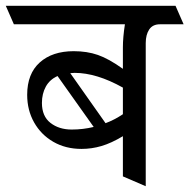

<svg xmlns="http://www.w3.org/2000/svg" viewBox="-50 -590 655 664"><path d="M503 -506Q478 -506 466 -488Q454 -470 454 -441V54L375 20V-119Q335 -95 301 -85Q267 -75 232 -75Q177 -75 134.5 -99.5Q92 -124 68 -166.5Q44 -209 44 -262Q44 -335 87.5 -374Q131 -413 205 -413Q251 -413 288.5 -400Q326 -387 375 -352V-426Q375 -461 382 -506H-2L-30 -570H557L585 -506ZM375 -195V-287Q284 -338 208 -338L193 -337L315 -164Q345 -175 375 -195ZM274 -151 149 -327Q122 -315 108.5 -290.5Q95 -266 95 -234Q95 -188 124.5 -165Q154 -142 198 -142Q237 -142 274 -151Z"/></svg>

Font: Sumana
Style: Regular
Weight: 400
Designer: Cyreal, Alexei Vanyashin (Devanagari), Olga Karpushina (Latin)
Foundry: Cyreal
Version: Version 1.015;PS 001.015;hotconv 1.0.70;makeotf.lib2.5.58329